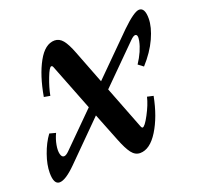

<svg xmlns="http://www.w3.org/2000/svg" viewBox="-95 -541 670 648"><g transform="rotate(-20 240.0 -217.0)"><path d="M15.1 11.2Q-5.9 11.2 -5.9 -30.3Q-5.9 -59.1 6.6 -94.5Q19 -129.9 38.1 -155.8L60.5 -149.9Q51.3 -130.4 47.9 -110.8Q44.4 -91.3 47.6 -78.9Q50.8 -66.4 59.1 -66.4Q66.4 -66.4 77.6 -77.6L193.8 -193.4L127.9 -361.8Q126 -366.7 122.1 -366.7Q115.2 -366.7 102.8 -334.5Q90.3 -302.2 85 -273.9L63 -277.8Q75.7 -351.1 101.6 -397.9Q127.4 -444.8 162.1 -444.8Q178.7 -444.8 191.2 -429.9Q203.6 -415 216.8 -380.4L262.7 -261.7L400.9 -399.4Q447.8 -444.8 465.8 -444.8Q486.3 -444.8 486.3 -406.2Q486.3 -375.5 468.3 -335.9Q450.2 -296.4 416 -258.8L397.9 -272.5Q423.3 -311 430.2 -345.7Q434.6 -368.7 423.8 -368.7Q417.5 -368.7 406.2 -357.4L275.9 -227.5L335 -75.2Q337.9 -66.9 341.3 -66.9Q349.1 -66.9 366.7 -99.9Q384.3 -132.8 390.6 -159.7L412.6 -154.8Q398.9 -84 369.4 -36.4Q339.8 11.2 304.2 11.2Q286.6 11.2 273.9 -5.4Q261.2 -22 247.1 -58.1L207 -159.2L75.7 -27.8Q36.6 11.2 15.1 11.2Z"/></g></svg>

Font: Elstob SemiBold
Style: Italic
Weight: 600
Italic angle: -20°
Designer: Peter S. Baker
Version: Version 1.015